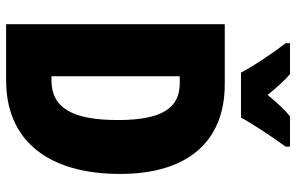

<svg xmlns="http://www.w3.org/2000/svg" viewBox="-190 -777 967 627"><g transform="rotate(90 293.5 -463.5)"><path d="M217 -767H364C385 -806 431 -875 459 -913V-927H360C340 -911 317 -887 290 -854C264 -886 242 -910 222 -927H121V-913C147 -880 200 -802 217 -767ZM548 -372C548 -593 442 -714 255 -714H59V0H243C437 0 548 -135 548 -372ZM372 -365C372 -216 332 -148 242 -148H229V-567H252C332 -567 372 -510 372 -365Z"/></g></svg>

Font: Noto Sans Thai ExtCond Blk
Style: Regular
Weight: 900
Width: 2
Designer: Monotype Design Team
Foundry: Monotype Imaging Inc.
Version: Version 2.002